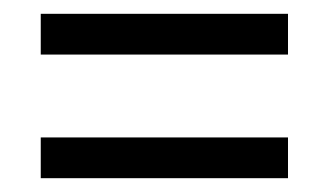

<svg xmlns="http://www.w3.org/2000/svg" viewBox="-20 -463 477 278"><path d="M39 -264H397V-205H39ZM39 -443H397V-384H39Z"/></svg>

Font: Khand
Style: Regular
Weight: 400
Designer: Devanagari: Sanchit Sawaria, Jyotish Sonowal; Latin: Satya Rajpurohit
Foundry: Indian Type Foundry
Version: Version 1.100;PS 1.0;hotconv 1.0.78;makeotf.lib2.5.61930; tt